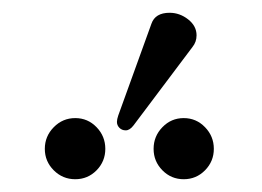

<svg xmlns="http://www.w3.org/2000/svg" viewBox="-20 -806 408 299"><path d="M244.1 -786.1Q259.8 -786.1 272.9 -775.9Q286.1 -765.6 286.1 -751Q286.1 -740.7 279.8 -732.9L188 -610.8Q182.1 -603 175.8 -603Q169.9 -603 166 -606.9Q162.1 -610.8 162.1 -616.2Q162.1 -620.1 164.1 -626L215.8 -769Q221.7 -786.1 244.1 -786.1ZM63.7 -540.8Q49.8 -554.7 49.8 -574.2Q49.8 -593.8 63.7 -607.9Q77.6 -622.1 97.2 -622.1Q116.7 -622.1 130.4 -607.9Q144 -593.8 144 -574.2Q144 -554.7 130.4 -540.8Q116.7 -526.9 97.2 -526.9Q77.6 -526.9 63.7 -540.8ZM232.9 -540.8Q219.2 -554.7 219.2 -574.2Q219.2 -593.8 232.9 -607.9Q246.6 -622.1 266.1 -622.1Q285.6 -622.1 299.3 -607.9Q313 -593.8 313 -574.2Q313 -554.7 299.3 -540.8Q285.6 -526.9 266.1 -526.9Q246.6 -526.9 232.9 -540.8Z"/></svg>

Font: Linux Biolinum G
Style: Regular
Weight: 400
Designer: Philipp H. Poll
Foundry: Philipp H. Poll
Version: Version 1.1.0 ; ttfautohint (v1.6)